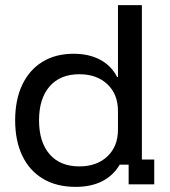

<svg xmlns="http://www.w3.org/2000/svg" viewBox="-20 -720 663 750"><path d="M275.8 10Q200.8 10 147.9 -21.7Q95 -53.3 67.1 -111.7Q39.2 -170 39.2 -250Q39.2 -330 66.7 -388.3Q94.2 -446.7 145.4 -478.3Q196.7 -510 267.5 -510Q327.5 -510 371.2 -486.7Q415 -463.3 437.5 -419.2H440.8V-700H534.2V-96.7H582.5V0H482.5V-76.7H447.5Q422.5 -34.2 379.2 -12.1Q335.8 10 275.8 10ZM290 -70Q358.3 -70 399.6 -109.2Q440.8 -148.3 440.8 -213.3V-286.7Q440.8 -351.7 399.6 -390.8Q358.3 -430 290 -430Q215 -430 173.8 -382.5Q132.5 -335 132.5 -250Q132.5 -165 173.8 -117.5Q215 -70 290 -70Z"/></svg>

Font: Funnel Display Light
Style: Regular
Weight: 400
Version: Version 1.000